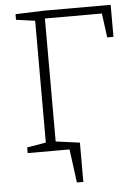

<svg xmlns="http://www.w3.org/2000/svg" viewBox="-58 -739 674 950"><g transform="rotate(-5 279.0 -264.5)"><path d="M55 0V-28L149 -44V-649L55 -662V-690L198 -695H528V-536H497L481 -656H198V-44L311 -28V0ZM177 -48 317 -29V166H285L263 0H177Z"/></g></svg>

Font: Bitter Light
Style: Regular
Weight: 300
Designer: Sol Matas, and Bitter project Authors
Foundry: Sol Matas
Version: Version 2.001